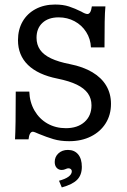

<svg xmlns="http://www.w3.org/2000/svg" viewBox="-20 -602 550 834"><path d="M149.2 -20.2Q140.3 -24.2 133.1 -27Q125.8 -29.8 122.6 -29.8Q115.3 -29.8 110.5 -21.4Q105.6 -12.9 104 3.2H45.2Q46.8 -22.6 47.6 -73.8Q48.4 -125 48.4 -204H107.3Q108.9 -158.1 129.8 -121.8Q150.8 -85.5 186.3 -65.3Q221.8 -45.2 266.1 -45.2Q316.9 -45.2 347.2 -72.2Q377.4 -99.2 377.4 -144.4Q377.4 -174.2 361.7 -196.4Q346 -218.5 313.7 -234.3Q281.5 -250 229.8 -260.5Q145.2 -277.4 101.6 -319.8Q58.1 -362.1 58.1 -427.4Q58.1 -473.4 78.2 -508.5Q98.4 -543.5 135.1 -562.9Q171.8 -582.3 219.4 -582.3Q254 -582.3 279.8 -573.8Q305.6 -565.3 333.1 -551.6Q341.1 -546.8 348 -544Q354.8 -541.1 359.7 -541.1Q366.9 -541.1 371.8 -549.2Q376.6 -557.3 379 -574.2H437.9Q435.5 -549.2 434.7 -507.3Q433.9 -465.3 433.9 -396H375Q373.4 -433.1 354.4 -462.9Q335.5 -492.7 304 -509.7Q272.6 -526.6 234.7 -526.6Q190.3 -526.6 164.5 -502.8Q138.7 -479 138.7 -437.9Q138.7 -408.1 154 -385.9Q169.4 -363.7 201.6 -348.4Q233.9 -333.1 283.9 -323.4Q341.1 -312.1 381 -288.3Q421 -264.5 441.5 -229.8Q462.1 -195.2 462.1 -150.8Q462.1 -103.2 439.1 -66.5Q416.1 -29.8 375 -9.3Q333.9 11.3 280.6 11.3Q241.9 11.3 212.1 2.4Q182.3 -6.5 149.2 -20.2ZM291.9 141.9Q291.9 136.3 287.9 132.7Q283.9 129 277.4 129Q271.8 129 265.3 132.3Q261.3 133.9 257.3 135.1Q253.2 136.3 248.4 136.3Q234.7 136.3 226.2 127Q217.7 117.7 217.7 101.6Q217.7 79 233.9 64.1Q250 49.2 275 49.2Q303.2 49.2 319.4 68.5Q335.5 87.9 335.5 122.6Q335.5 158.1 315.3 178.6Q295.2 199.2 248.4 212.1L236.3 183.1Q263.7 175.8 277.8 165.3Q291.9 154.8 291.9 141.9Z"/></svg>

Font: Playfair Micro SmCond SmLight
Style: Regular
Weight: 360
Width: 4
Designer: Claus Eggers Sørensen
Foundry: Claus Eggers Sørensen
Version: Version 2.100;Glyphs 3.2 (3219)